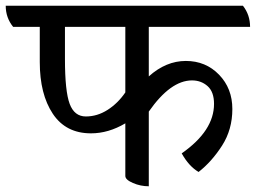

<svg xmlns="http://www.w3.org/2000/svg" viewBox="-56 -631 894 671"><path d="M464 -537V-364Q524 -418 593.5 -418Q663 -418 709.5 -370Q756 -322 756 -250Q756 -178 720 -122Q684 -66 638 -30Q604 -50 579 -95Q692 -174 692 -268Q692 -310 669.5 -330Q647 -350 615 -350Q540 -350 464 -241V20Q435 20 408.5 8.5Q382 -3 382 -16V-200Q323 -165 262 -165Q174 -165 128.5 -233.5Q83 -302 83 -414V-537H-10Q-36 -569 -36 -611H793Q818 -579 818 -537ZM171 -537V-425Q171 -312 187.5 -268Q204 -224 244 -224Q284 -224 320 -247Q356 -270 382 -308V-537Z"/></svg>

Font: Karma Medium
Style: Regular
Weight: 500
Designer: Joana Correia
Foundry: Indian Type Foundry
Version: Version 1.202;PS 1.0;hotconv 1.0.78;makeotf.lib2.5.61930; tt